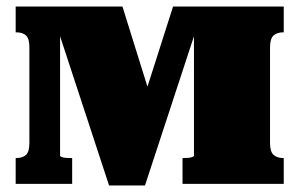

<svg xmlns="http://www.w3.org/2000/svg" viewBox="-20 -563 917 588"><path d="M355 -543 467 -184 365 -89 510 -543H849V-464H847Q829 -464 818 -454.5Q807 -445 807 -418V-125Q807 -98 818 -88.5Q829 -79 847 -79H849V0H539V-79H543Q549 -79 556 -79.5Q563 -80 568.5 -82Q574 -84 574 -86V-520L596 -519L424 5H314L142 -519L164 -520V-86Q164 -84 169.5 -82Q175 -80 182 -79.5Q189 -79 195 -79H201V0H28V-79H30Q49 -79 59.5 -88.5Q70 -98 70 -125V-418Q70 -445 59.5 -454.5Q49 -464 30 -464H28V-543Z"/></svg>

Font: Roboto Serif Black
Style: Regular
Weight: 900
Designer: Greg Gazdowicz
Foundry: Commercial Type
Version: Version 1.008